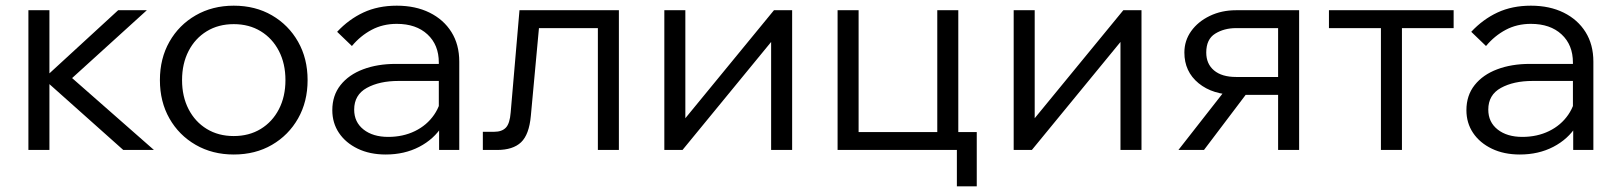

<svg xmlns="http://www.w3.org/2000/svg" viewBox="-20 -528 5693 676"><path d="M414 0 128 -255H138L396 -492H497L226 -246L201 -282L522 0ZM80 0V-492H154V0Z M803 16Q728 16 669 -18Q610 -52 576.5 -111Q543 -170 543 -246Q543 -322 576.5 -381Q610 -440 669 -474Q728 -508 803 -508Q879 -508 937.5 -474Q996 -440 1029.5 -381Q1063 -322 1063 -246Q1063 -170 1029.5 -111Q996 -52 937.5 -18Q879 16 803 16ZM803 -49Q857 -49 898 -74Q939 -99 962 -143.5Q985 -188 985 -246Q985 -304 962 -348.5Q939 -393 898 -418Q857 -443 803 -443Q749 -443 708 -418Q667 -393 644 -348.5Q621 -304 621 -246Q621 -188 644 -143.5Q667 -99 708 -74Q749 -49 803 -49Z M1597 0H1526V-96L1525 -124V-308Q1525 -370 1485 -407Q1445 -444 1377 -444Q1328 -444 1288.5 -423Q1249 -402 1219 -366L1167 -416Q1208 -460 1259.5 -484Q1311 -508 1377 -508Q1443 -508 1492.5 -483.5Q1542 -459 1569.5 -415Q1597 -371 1597 -311ZM1338 16Q1282 16 1239.5 -4.5Q1197 -25 1173.5 -60Q1150 -95 1150 -140Q1150 -192 1179 -228.5Q1208 -265 1258.5 -284Q1309 -303 1373 -303H1535V-243H1383Q1316 -243 1271.5 -218.5Q1227 -194 1227 -142Q1227 -98 1260 -72Q1293 -46 1347 -46Q1399 -46 1441 -66.5Q1483 -87 1508.5 -124Q1534 -161 1537 -209L1567 -192Q1567 -132 1537.5 -85Q1508 -38 1456 -11Q1404 16 1338 16Z M1680 0V-64H1720Q1747 -64 1761 -78.5Q1775 -93 1778 -132L1809 -492H2159V0H2085V-477L2137 -429H1825L1882 -477L1849 -120Q1843 -54 1814.5 -27Q1786 0 1730 0Z M2319 0V-492H2393V-99L2385 -102L2705 -492H2769V0H2695V-393L2703 -390L2383 0Z M2929 0V-492H3003V-15L2941 -63H3332L3280 -15V-492H3354V0ZM3349 128V-63H3419V128Z M3549 0V-492H3623V-99L3615 -102L3935 -492H3999V0H3925V-393L3933 -390L3613 0Z M4480 0V-480L4526 -429H4332Q4290 -429 4258.5 -409.5Q4227 -390 4227 -343Q4227 -303 4254.5 -280Q4282 -257 4332 -257H4521V-194H4332Q4250 -194 4200 -235Q4150 -276 4150 -343Q4150 -385 4174 -418.5Q4198 -452 4239.5 -472Q4281 -492 4332 -492H4554V0ZM4129 0 4309 -230H4393L4219 0Z M4842 0V-471H4916V0ZM4659 -429V-492H5098V-429Z M5590 0H5519V-96L5518 -124V-308Q5518 -370 5478 -407Q5438 -444 5370 -444Q5321 -444 5281.5 -423Q5242 -402 5212 -366L5160 -416Q5201 -460 5252.5 -484Q5304 -508 5370 -508Q5436 -508 5485.5 -483.5Q5535 -459 5562.5 -415Q5590 -371 5590 -311ZM5331 16Q5275 16 5232.5 -4.5Q5190 -25 5166.5 -60Q5143 -95 5143 -140Q5143 -192 5172 -228.5Q5201 -265 5251.5 -284Q5302 -303 5366 -303H5528V-243H5376Q5309 -243 5264.5 -218.5Q5220 -194 5220 -142Q5220 -98 5253 -72Q5286 -46 5340 -46Q5392 -46 5434 -66.5Q5476 -87 5501.5 -124Q5527 -161 5530 -209L5560 -192Q5560 -132 5530.5 -85Q5501 -38 5449 -11Q5397 16 5331 16Z"/></svg>

Font: Wix Madefor Display
Style: Regular
Weight: 400
Designer: Dalton Maag Ltd
Foundry: Dalton Maag Ltd
Version: Version 3.100